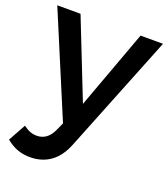

<svg xmlns="http://www.w3.org/2000/svg" viewBox="-139 -628 810 923"><g transform="rotate(20 265.5 -166.5)"><path d="M121 199Q85 199 55.5 188Q26 177 -2 154L47 65Q66 79 82 85Q98 91 116 91Q170 91 197 32L215 -8L-5 -532H114L273 -129L421 -532H536L294 73Q269 136 225 167.5Q181 199 121 199Z"/></g></svg>

Font: Sapa
Style: Regular
Weight: 400
Version: Version 1.20 June 8, 2016